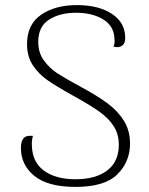

<svg xmlns="http://www.w3.org/2000/svg" viewBox="-20 -721 586 753"><path d="M62 -140Q62 -167 72.5 -179Q83 -191 109 -188Q104 -169 105 -152Q106 -86 152 -52Q198 -18 276 -18Q355 -18 400.5 -52.5Q446 -87 446 -153Q446 -195 426 -226Q406 -257 370.5 -282.5Q335 -308 270 -344Q203 -381 167 -406Q131 -431 108.5 -465.5Q86 -500 86 -548Q86 -625 141 -663Q196 -701 282 -701Q367 -701 419 -666.5Q471 -632 471 -573Q471 -559 466.5 -550.5Q462 -542 451 -538Q443 -536 439 -536Q435 -536 425 -538Q431 -550 429 -567Q428 -618 385.5 -644.5Q343 -671 278 -671Q215 -671 172.5 -644Q130 -617 130 -557Q130 -514 152.5 -483.5Q175 -453 204 -434Q233 -415 294 -382Q361 -346 402 -315.5Q443 -285 466.5 -246.5Q490 -208 490 -158Q490 -87 440.5 -37.5Q391 12 276 12Q168 12 115 -31Q62 -74 62 -140Z"/></svg>

Font: Arima Madurai ExtraLight
Style: Regular
Weight: 275
Designer: Joana Correia and Natanael Gama
Foundry: NDISCOVER
Version: Version 1.020